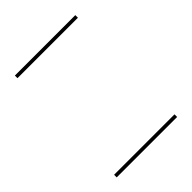

<svg xmlns="http://www.w3.org/2000/svg" viewBox="-101 -333 364 364"><g transform="rotate(-45 81.0 -150.5)"><path d="M162 -280H0V-287H162ZM162 -14H0V-21H162Z"/></g></svg>

Font: Gruenewald VA 3. Klasse
Style: Regular
Weight: 400
Designer: Peter Wiegel
Foundry: Peter Wiegel, nach dem Schriftentwurf von Dr. H. Gr¸newald
Version: Version 0.007